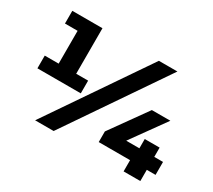

<svg xmlns="http://www.w3.org/2000/svg" viewBox="-132 -942 1312 1185"><g transform="rotate(30 524.0 -350.0)"><path d="M70.7 -375.6H206.9L169.8 -326.4V-658.8L223.1 -609.4H79.8V-700H294.7V-326.4L257.6 -375.6H379.8V-285H70.7ZM696.8 -700H828.9L350.9 0H218.8ZM626 -155.8 811.2 -415H943.1L756.9 -155.8L701.2 -172.2H1031V-80H626ZM849.4 -80 862.6 -172.2V-238.3H968.6V0H849.4Z"/></g></svg>

Font: iiserrat Thin
Style: Regular
Weight: 100
Designer: Akira Ohta
Foundry: Akira Ohta
Version: Version 1.200;Glyphs 3.3.1 (3343)